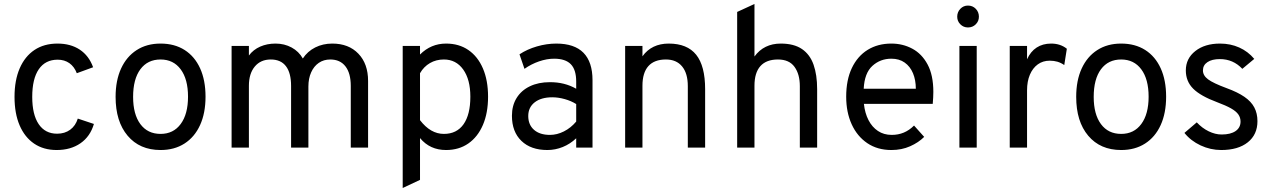

<svg xmlns="http://www.w3.org/2000/svg" viewBox="-20 -742 6393 965"><path d="M265 12Q199 12 151.5 -20.2Q104 -52.5 78.5 -112.2Q53 -172 53 -255Q53 -338.5 79 -398.5Q105 -458.5 153.2 -490.8Q201.5 -523 269 -523Q335 -523 381 -492.5Q427 -462 448 -404L366 -374Q353.5 -407 328.8 -424.5Q304 -442 270 -442Q208 -442 175 -394Q142 -346 142 -255Q142 -166 174.5 -118Q207 -70 267 -70Q305.5 -70 332.8 -90Q360 -110 371 -146L452 -119Q433.5 -56 384.5 -22Q335.5 12 265 12Z M787 12Q682 12 621.5 -59.8Q561 -131.5 561 -255Q561 -337.5 588.5 -397.5Q616 -457.5 666.8 -490.2Q717.5 -523 787 -523Q857 -523 907.8 -490.8Q958.5 -458.5 985.8 -398.5Q1013 -338.5 1013 -256Q1013 -173.5 985.5 -113.2Q958 -53 907.2 -20.5Q856.5 12 787 12ZM787 -69Q851.5 -69 888.2 -118.8Q925 -168.5 925 -256Q925 -344 888.2 -393.5Q851.5 -443 787 -443Q722 -443 685.5 -393.8Q649 -344.5 649 -255Q649 -167.5 685.5 -118.2Q722 -69 787 -69Z M1144 0V-511H1231V-463Q1253 -492.5 1287.8 -507.8Q1322.5 -523 1365 -523Q1409.5 -523 1445.8 -503.2Q1482 -483.5 1502 -448Q1525.5 -484 1564.2 -503.5Q1603 -523 1650 -523Q1732.5 -523 1781.2 -472.2Q1830 -421.5 1830 -335V0H1743V-310Q1743 -374 1716.2 -408.5Q1689.5 -443 1640 -443Q1607 -443 1582.2 -426Q1557.5 -409 1543.8 -378.2Q1530 -347.5 1530 -307V0H1443V-310Q1443 -375.5 1417.2 -409.2Q1391.5 -443 1341 -443Q1290 -443 1260.5 -407.5Q1231 -372 1231 -311V0Z M2004 203V-511H2091V-468Q2146 -523 2222 -523Q2287 -523 2334.2 -490.5Q2381.5 -458 2407.2 -398Q2433 -338 2433 -256Q2433 -174 2407 -113.8Q2381 -53.5 2333.8 -20.8Q2286.5 12 2222 12Q2181.5 12 2149 -2.8Q2116.5 -17.5 2091 -48V162ZM2211 -69Q2275.5 -69 2309.8 -117.5Q2344 -166 2344 -256Q2344 -342.5 2308 -392.8Q2272 -443 2211 -443Q2172 -443 2141 -425Q2110 -407 2091 -374V-138Q2117.5 -103.5 2147.5 -86.2Q2177.5 -69 2211 -69Z M2731 12Q2648 12 2600.5 -34Q2553 -80 2553 -160Q2553 -211.5 2576.5 -249.5Q2600 -287.5 2643 -308.2Q2686 -329 2744 -329Q2781.5 -329 2814.2 -320.8Q2847 -312.5 2876 -296V-332Q2876 -391.5 2849 -419.2Q2822 -447 2765 -447Q2728.5 -447 2689.2 -433.5Q2650 -420 2616 -396L2591 -469Q2629.5 -494.5 2678.8 -508.8Q2728 -523 2776 -523Q2867 -523 2912.5 -476.8Q2958 -430.5 2958 -339V0H2876V-47Q2846 -18.5 2808.5 -3.2Q2771 12 2731 12ZM2744 -64Q2779.5 -64 2814.2 -81.5Q2849 -99 2876 -131V-219Q2850.5 -235 2818 -244Q2785.5 -253 2756 -253Q2700 -253 2667.5 -227.8Q2635 -202.5 2635 -159Q2635 -115 2664 -89.5Q2693 -64 2744 -64Z M3122 0V-511H3209V-459Q3232.5 -491.5 3265.5 -507.2Q3298.5 -523 3341 -523Q3434 -523 3479 -466.8Q3524 -410.5 3524 -294V0H3437V-309Q3437 -373.5 3408.2 -408.2Q3379.5 -443 3327 -443Q3268.5 -443 3238.8 -409.8Q3209 -376.5 3209 -311V0Z M3685 0V-682L3772 -722V-458Q3795.5 -490.5 3828.8 -506.8Q3862 -523 3904 -523Q3970.5 -523 4010.8 -495.5Q4051 -468 4069 -416.8Q4087 -365.5 4087 -294V0H4000V-309Q4000 -369 3973.2 -406Q3946.5 -443 3890 -443Q3831.5 -443 3801.8 -409.8Q3772 -376.5 3772 -311V0Z M4460 12Q4390 12 4339 -22.5Q4288 -57 4260.5 -117.5Q4233 -178 4233 -256Q4233 -340.5 4261.5 -400.2Q4290 -460 4341 -491.5Q4392 -523 4460 -523Q4517.5 -523 4565.5 -497.2Q4613.5 -471.5 4642.2 -417.8Q4671 -364 4671 -280Q4671 -268 4670.2 -252.2Q4669.5 -236.5 4668 -220H4322Q4327 -173.5 4345 -138.5Q4363 -103.5 4392.5 -83.8Q4422 -64 4462 -64Q4494.5 -64 4522.2 -75.5Q4550 -87 4574 -111L4625 -54Q4596.5 -25.5 4554.2 -6.8Q4512 12 4460 12ZM4321 -296H4583Q4583 -339.5 4568.8 -373.8Q4554.5 -408 4527 -427.5Q4499.5 -447 4460 -447Q4404.5 -447 4364.8 -411Q4325 -375 4321 -296Z M4802 0V-511H4889V0ZM4845 -604Q4822.5 -604 4806.8 -619.8Q4791 -635.5 4791 -658Q4791 -681.5 4806.8 -697.8Q4822.5 -714 4845 -714Q4868.5 -714 4884.2 -697.8Q4900 -681.5 4900 -658Q4900 -635.5 4884.2 -619.8Q4868.5 -604 4845 -604Z M5055 0V-511H5142V-444Q5159.5 -483 5190.2 -503Q5221 -523 5263 -523Q5309.5 -523 5342 -497L5329 -415Q5312.5 -426.5 5294.8 -431.8Q5277 -437 5256 -437Q5221.5 -437 5196 -418.5Q5170.5 -400 5156.2 -366.5Q5142 -333 5142 -288V0Z M5615 12Q5510 12 5449.5 -59.8Q5389 -131.5 5389 -255Q5389 -337.5 5416.5 -397.5Q5444 -457.5 5494.8 -490.2Q5545.5 -523 5615 -523Q5685 -523 5735.8 -490.8Q5786.5 -458.5 5813.8 -398.5Q5841 -338.5 5841 -256Q5841 -173.5 5813.5 -113.2Q5786 -53 5735.2 -20.5Q5684.5 12 5615 12ZM5615 -69Q5679.5 -69 5716.2 -118.8Q5753 -168.5 5753 -256Q5753 -344 5716.2 -393.5Q5679.5 -443 5615 -443Q5550 -443 5513.5 -393.8Q5477 -344.5 5477 -255Q5477 -167.5 5513.5 -118.2Q5550 -69 5615 -69Z M6118 12Q6064 12 6014.2 -11.2Q5964.5 -34.5 5933 -74L5995 -127Q6022 -98 6055 -82Q6088 -66 6120 -66Q6165 -66 6190 -83.2Q6215 -100.5 6215 -131Q6215 -151 6203.8 -167Q6192.5 -183 6166.8 -197.5Q6141 -212 6098 -228Q6013.5 -259.5 5976.8 -296.5Q5940 -333.5 5940 -388Q5940 -448 5987.8 -485.5Q6035.5 -523 6112 -523Q6164.5 -523 6208.5 -503.2Q6252.5 -483.5 6284 -446L6224 -396Q6178 -445 6111 -445Q6071.5 -445 6048.8 -429.8Q6026 -414.5 6026 -388Q6026 -362.5 6051.8 -343.2Q6077.5 -324 6145 -299Q6200 -279 6234.2 -255.5Q6268.5 -232 6284.2 -202Q6300 -172 6300 -133Q6300 -65.5 6251.5 -26.8Q6203 12 6118 12Z"/></svg>

Font: Overpass
Style: Regular
Weight: 400
Designer: Delve Withrington, Dave Bailey, Thomas Jockin
Foundry: Delve Fonts LLC
Version: Version 4.000